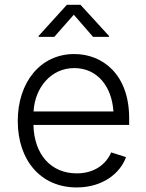

<svg xmlns="http://www.w3.org/2000/svg" viewBox="-20 -782 620 813"><path d="M304.7 11.7C414.6 11.7 488.8 -47.9 513.7 -116.7L450.7 -136.7C430.7 -88.9 381.8 -47.9 305.2 -47.9C194.8 -47.9 124.5 -128.9 121.6 -252.9H526.9V-281.7C526.9 -467.3 414.1 -553.2 294.4 -553.2C151.9 -553.2 55.2 -434.6 55.2 -269.5C55.2 -104 151.9 11.7 304.7 11.7ZM210 -626 292.5 -719.7 374 -626H441.4V-629.9L320.8 -761.7H263.2L143.6 -629.9V-626ZM122.1 -310.1C127.9 -411.1 195.8 -493.7 294.4 -493.7C392.1 -493.7 453.1 -416.5 460.4 -310.1Z"/></svg>

Font: Raveo Light
Style: Regular
Weight: 300
Designer: Jakub Foglar, Rasmus Andersson (Inter)
Foundry: Jakubfoglar.com
Version: Version 1.100;Glyphs 3.2.3 (3260)